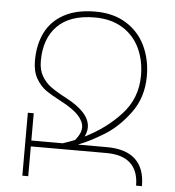

<svg xmlns="http://www.w3.org/2000/svg" viewBox="-54 -810 781 859"><g transform="rotate(5 337.0 -380.0)"><path d="M615.2 -1V0H588.9Q588.9 -65.4 552.7 -99.6Q516.6 -133.8 443.8 -133.8H104.5V0H78.1V-282.7H104.5V-160.2H245.6Q277.8 -170.9 299.3 -179.7Q325.7 -210.9 325.7 -238.3Q325.7 -264.2 301.5 -291Q277.3 -317.9 221.2 -347.2Q175.8 -371.1 151.1 -388.4Q126.5 -405.8 107.9 -437.5Q89.4 -469.2 89.4 -517.6Q89.4 -590.8 116.9 -645.3Q144.5 -699.7 200.7 -729.7Q256.8 -759.8 339.8 -759.8Q421.4 -759.8 478.8 -724.1Q536.1 -688.5 565.2 -627.7Q594.2 -566.9 594.2 -492.7Q594.2 -397 543 -327.4Q491.7 -257.8 429.7 -219.5Q367.7 -181.2 313.5 -160.2H443.8Q528.8 -160.2 572 -120.1Q615.2 -80.1 615.2 -1ZM351.1 -240.7Q351.1 -220.2 340.3 -198.7Q434.6 -245.1 501.2 -317.9Q567.9 -390.6 567.9 -492.7Q567.9 -561 541.7 -615.7Q515.6 -670.4 464.1 -701.9Q412.6 -733.4 339.8 -733.4Q229 -733.4 172.4 -676.5Q115.7 -619.6 115.7 -518.6Q115.7 -479 131.6 -451.4Q147.5 -423.8 172.9 -405.3Q198.2 -386.7 241.2 -364.3Q351.1 -307.1 351.1 -240.7Z"/></g></svg>

Font: Mardoto Thin
Style: Regular
Weight: 250
Designer: Christian Robertson, Vahan Hovhannisyan
Foundry: Google
Version: Version 1.000